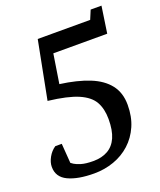

<svg xmlns="http://www.w3.org/2000/svg" viewBox="-132 -774 723 867"><g transform="rotate(-20 230.0 -340.5)"><path d="M171 10Q93 10 46.5 -12Q0 -34 0 -83Q0 -105 13 -128.5Q26 -152 47 -166H78L85 -72Q87 -70 97 -63.5Q107 -57 128.5 -50.5Q150 -44 186 -44Q227 -44 256 -60.5Q285 -77 300 -111Q315 -145 315 -199Q315 -248 296 -282Q277 -316 227.5 -337.5Q178 -359 84 -370L138 -648H390L408 -691H460L441 -563H182L160 -423Q242 -412 299.5 -389Q357 -366 387.5 -327Q418 -288 418 -230Q418 -173 398.5 -128.5Q379 -84 345 -53Q311 -22 266 -6Q221 10 171 10Z"/></g></svg>

Font: Faustina Light Medium
Style: Italic
Weight: 500
Italic angle: -8°
Version: Version 1.200